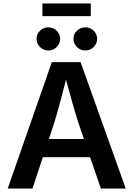

<svg xmlns="http://www.w3.org/2000/svg" viewBox="-20 -1085 768 1105"><path d="M24.4 0 278.3 -727.5H443.8L703.6 0H560.5L498.5 -180.2H226.6L167 0ZM261.2 -285.2H462.9L431.2 -377.9Q415 -428.2 397.7 -489.3Q380.4 -550.3 359.9 -626Q340.3 -549.8 323.7 -488Q307.1 -426.3 292 -377.9ZM502.4 -1064.9V-992.2H224.1V-1064.9ZM258.3 -794.4Q230 -794.4 210.2 -814.2Q190.4 -834 190.4 -861.3Q190.4 -888.7 210.2 -908.2Q230 -927.7 258.3 -927.7Q286.1 -927.7 306.2 -908.2Q326.2 -888.7 326.2 -861.3Q326.2 -834 306.2 -814.2Q286.1 -794.4 258.3 -794.4ZM471.2 -794.4Q442.9 -794.4 422.9 -814.2Q402.8 -834 402.8 -861.3Q402.8 -888.7 422.9 -908.2Q442.9 -927.7 471.2 -927.7Q499 -927.7 519 -908.2Q539.1 -888.7 539.1 -861.3Q539.1 -834 519 -814.2Q499 -794.4 471.2 -794.4Z"/></svg>

Font: Inter-SemiBold
Style: Regular
Weight: 600
Designer: Rasmus Andersson
Foundry: rsms
Version: Version 4.000;git-a52131595